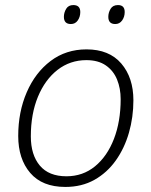

<svg xmlns="http://www.w3.org/2000/svg" viewBox="-20 -737 604 766"><path d="M240.7 8.8Q148.4 8.8 100.6 -47.1Q52.7 -103 52.7 -194.3Q52.7 -290.5 86.7 -368.9Q120.6 -447.3 181.9 -493.7Q243.2 -540 325.2 -540Q415.5 -540 463.9 -483.6Q512.2 -427.2 512.2 -336.9Q512.2 -269.5 494.4 -207.5Q476.6 -145.5 441.9 -96.7Q407.2 -47.9 356.7 -19.5Q306.2 8.8 240.7 8.8ZM245.1 -33.7Q310.5 -33.7 359.1 -73.5Q407.7 -113.3 434.6 -182.9Q461.4 -252.4 461.4 -341.3Q461.4 -384.3 447 -419.7Q432.6 -455.1 402.1 -476.1Q371.6 -497.1 324.7 -497.1Q259.8 -497.1 209.7 -458.3Q159.7 -419.4 131.3 -350.8Q103 -282.2 103 -192.9Q103 -119.1 138.9 -76.4Q174.8 -33.7 245.1 -33.7ZM439.9 -641.1Q412.1 -641.1 412.1 -669.9Q412.1 -686.5 421.1 -701.7Q430.2 -716.8 450.7 -716.8Q477.5 -716.8 477.5 -689Q477.5 -669.9 467.3 -655.5Q457 -641.1 439.9 -641.1ZM262.7 -641.1Q234.9 -641.1 234.9 -669.9Q234.9 -686.5 243.9 -701.7Q252.9 -716.8 272.5 -716.8Q300.3 -716.8 300.3 -689Q300.3 -669.9 290.3 -655.5Q280.3 -641.1 262.7 -641.1Z"/></svg>

Font: Open Sans Light
Style: Italic
Weight: 300
Italic angle: -12°
Designer: Monotype Design Team
Foundry: Monotype Imaging Inc.
Version: Version 3.003; ttfautohint (v1.8.4)